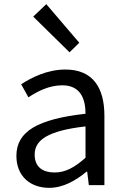

<svg xmlns="http://www.w3.org/2000/svg" viewBox="-20 -892 603 925"><path d="M217 13C284 13 345 -22 397 -65H400L408 0H483V-334C483 -469 428 -557 295 -557C207 -557 131 -518 82 -486L117 -423C160 -452 217 -481 280 -481C369 -481 392 -414 392 -344C161 -318 59 -259 59 -141C59 -43 126 13 217 13ZM243 -61C189 -61 147 -85 147 -147C147 -217 209 -262 392 -283V-132C339 -85 295 -61 243 -61ZM315 -640 362 -686 203 -872 140 -812Z"/></svg>

Font: Noto Sans Mono CJK HK
Style: Regular
Weight: 400
Designer: Ryoko NISHIZUKA 西塚涼子 (kana, bopomofo & ideographs); Paul D. Hunt (Latin, Greek & Cyrillic); Sandoll Communications 산돌커뮤니
Foundry: Adobe
Version: Version 2.004;hotconv 1.0.118;makeotfexe 2.5.65603